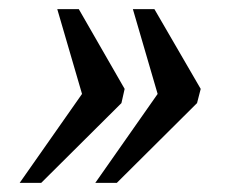

<svg xmlns="http://www.w3.org/2000/svg" viewBox="-20 -480 507 419"><path d="M159 -275 105 -460H152L252 -286L245 -255L70 -81H23ZM324 -275 270 -460H317L418 -286L410 -255L235 -81H188Z"/></svg>

Font: Noto Serif Narrow
Style: Italic
Weight: 400
Width: 4
Italic angle: -12°
Designer: Monotype Design Team
Foundry: Monotype Imaging Inc.
Version: Version 1.001